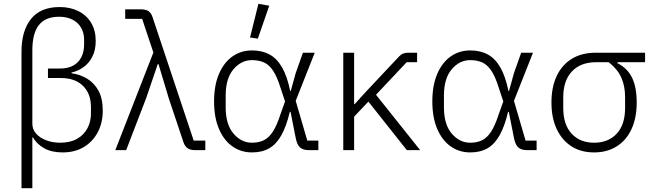

<svg xmlns="http://www.w3.org/2000/svg" viewBox="-20 -789 3436 1009"><path d="M93 200V-518Q93 -627 143 -689.5Q193 -752 294 -752Q349 -752 392 -730.5Q435 -709 459 -669Q483 -629 483 -574Q483 -525 465 -490.5Q447 -456 418 -435.5Q389 -415 356 -408V-404Q401 -398 438 -375.5Q475 -353 497.5 -312.5Q520 -272 520 -207Q520 -144 494 -94.5Q468 -45 421 -16.5Q374 12 309 12Q251 12 212 -10Q173 -32 153 -67H150V200ZM232 -379V-429H296Q338 -429 366 -445Q394 -461 408 -489.5Q422 -518 422 -555V-580Q422 -616 406.5 -643Q391 -670 361.5 -685.5Q332 -701 291 -701Q219 -701 184.5 -657.5Q150 -614 150 -525V-139Q150 -109 170 -86.5Q190 -64 223.5 -51.5Q257 -39 296 -39Q349 -39 385 -59.5Q421 -80 439.5 -115Q458 -150 458 -193V-226Q458 -297 416 -338Q374 -379 300 -379Z M786 -513 727 -690H638V-740H719Q747 -740 761 -730Q775 -720 782 -698L998 -50H1059V0H1006Q979 0 965 -10.5Q951 -21 944 -42L867 -272L813 -452H809L748 -273L643 0H586Z M1653 -50V0H1603Q1573 0 1557 -14Q1541 -28 1534 -64L1507 -201H1503Q1485 -125 1458.5 -78Q1432 -31 1394.5 -9.5Q1357 12 1304 12Q1246 12 1201 -20Q1156 -52 1130.5 -112Q1105 -172 1105 -256Q1105 -340 1130.5 -400Q1156 -460 1201 -492Q1246 -524 1304 -524Q1357 -524 1396 -503Q1435 -482 1462 -435.5Q1489 -389 1505 -311H1508L1534 -405L1572 -512H1634L1534 -259L1595 -50ZM1304 -39Q1341 -39 1367.5 -52.5Q1394 -66 1414.5 -98Q1435 -130 1453 -186L1478 -256L1453 -331Q1436 -386 1415 -417.5Q1394 -449 1367 -461Q1340 -473 1304 -473Q1248 -473 1207 -425Q1166 -377 1166 -287V-225Q1166 -135 1207 -87Q1248 -39 1304 -39ZM1395 -759 1335 -586 1294 -592 1338 -769Z M2118 0 1916 -255 1841 -176V0H1784V-512H1841V-242H1844L1905 -309L2076 -491Q2087 -503 2098.5 -507.5Q2110 -512 2125 -512H2172V-462H2117L1956 -291L2188 0Z M2800 -50V0H2750Q2720 0 2704 -14Q2688 -28 2681 -64L2654 -201H2650Q2632 -125 2605.5 -78Q2579 -31 2541.5 -9.5Q2504 12 2451 12Q2393 12 2348 -20Q2303 -52 2277.5 -112Q2252 -172 2252 -256Q2252 -340 2277.5 -400Q2303 -460 2348 -492Q2393 -524 2451 -524Q2504 -524 2543 -503Q2582 -482 2609 -435.5Q2636 -389 2652 -311H2655L2681 -405L2719 -512H2781L2681 -259L2742 -50ZM2451 -39Q2488 -39 2514.5 -52.5Q2541 -66 2561.5 -98Q2582 -130 2600 -186L2625 -256L2600 -331Q2583 -386 2562 -417.5Q2541 -449 2514 -461Q2487 -473 2451 -473Q2395 -473 2354 -425Q2313 -377 2313 -287V-225Q2313 -135 2354 -87Q2395 -39 2451 -39Z M3370 -462H3225V-457Q3278 -430 3302 -380Q3326 -330 3326 -250Q3326 -169 3298.5 -110Q3271 -51 3220.5 -19.5Q3170 12 3102 12Q3034 12 2984 -19.5Q2934 -51 2906 -110Q2878 -169 2878 -250Q2878 -331 2905.5 -389.5Q2933 -448 2985 -480Q3037 -512 3112 -512H3370ZM3179 -462H3112Q3031 -462 2985.5 -413.5Q2940 -365 2940 -278V-222Q2940 -134 2984 -86.5Q3028 -39 3102 -39Q3177 -39 3221 -86.5Q3265 -134 3265 -222V-278Q3265 -338 3244.5 -382.5Q3224 -427 3179 -462Z"/></svg>

Font: IBM Plex Sans Light
Style: Regular
Weight: 300
Designer: Mike Abbink, Paul van der Laan, Pieter van Rosmalen
Foundry: Bold Monday
Version: Version 3.201